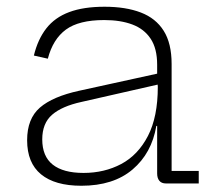

<svg xmlns="http://www.w3.org/2000/svg" viewBox="-20 -558 658 584"><path d="M484.5 0Q471.5 0 464.8 -8Q458 -16 458 -30.5V-222L462 -235L460 -294L458 -319V-361Q458 -410.5 438.2 -440.2Q418.5 -470 382.5 -483.5Q346.5 -497 297 -497Q220 -497 180.5 -468Q141 -439 125.5 -379.5L83 -389Q95 -438.5 121 -471.8Q147 -505 190.5 -521.2Q234 -537.5 298 -537.5Q362.5 -537.5 408.2 -520Q454 -502.5 478 -464.2Q502 -426 502 -363.5V-38H584.5V0ZM227.5 7Q147 7 104.8 -27.8Q62.5 -62.5 62.5 -131.5Q62.5 -197 101.5 -230.8Q140.5 -264.5 221 -282L472 -337V-303.5L228 -248Q168.5 -235 138.5 -209Q108.5 -183 108.5 -134Q108.5 -82.5 140.5 -57.2Q172.5 -32 234 -32Q297.5 -32 348.8 -59.2Q400 -86.5 430 -144.5Q460 -202.5 460 -294L471.5 -175H455.5Q441.5 -92 383.2 -42.5Q325 7 227.5 7Z"/></svg>

Font: Hepta Slab Light
Style: Regular
Weight: 300
Designer: Michael LaGattuta
Foundry: Michael LaGattuta
Version: Version 1.102